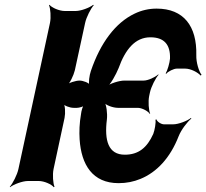

<svg xmlns="http://www.w3.org/2000/svg" viewBox="-20 -757 863 803"><path d="M502 -110C433 -110 416 -169 427 -257C430 -283 425 -320 416 -332L414 -329C422 -317 453 -306 473 -306H556C574 -306 600 -292 607 -280L608 -282C602 -295 599 -332 604 -356L607 -370C612 -394 631 -431 643 -444L642 -446C629 -434 599 -420 581 -420H500C479 -420 440 -408 425 -395L427 -392C443 -405 465 -445 476 -472C504 -550 545 -601 609 -601C666 -601 693 -571 691 -512C690 -495 680 -461 673 -450L675 -448C682 -458 707 -470 719 -470H755C778 -470 808 -454 819 -441L823 -444C812 -458 800 -496 801 -526C804 -648 748 -721 635 -721C603 -721 572 -714 543 -700C463 -662 400 -578 360 -460C354 -443 349 -409 354 -399L357 -401C352 -411 327 -420 313 -420C297 -420 267 -411 256 -400L259 -397C272 -408 288 -442 293 -463L336 -661C341 -685 360 -722 372 -735L370 -737C355 -725 319 -711 296 -711H251C228 -711 196 -725 187 -737L185 -735C191 -722 194 -685 189 -661L57 -50C52 -26 33 11 21 24L22 26C37 14 74 0 97 0H142C165 0 196 14 205 26L208 24C202 11 199 -26 204 -50L250 -264C254 -284 253 -318 244 -328L241 -326C247 -315 272 -306 288 -306H302C311 -306 329 -311 335 -317L332 -320C326 -314 320 -292 319 -281C312 -241 311 -206 313 -174C320 -68 367 9 476 9C509 9 539 3 568 -9C636 -37 692 -97 727 -187C738 -215 764 -248 780 -261L779 -264C763 -251 726 -237 704 -237H666C654 -237 637 -248 634 -258L630 -256C633 -246 627 -212 621 -197C595 -139 559 -110 502 -110Z"/></svg>

Font: Asimov
Style: EdgeExtremeIt
Weight: 500
Designer: Google
Version: Version 2.000980: 2014